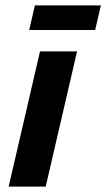

<svg xmlns="http://www.w3.org/2000/svg" viewBox="-20 -690 393 710"><path d="M353 -670 332 -579H88L109 -670ZM265 -500 149 0H12L128 -500Z"/></svg>

Font: Elaine Sans SemiBold
Style: Italic
Weight: 600
Italic angle: -13°
Designer: Wei Huang
Foundry: Wei Huang
Version: Version 2.001;December 24, 2019;FontCreator 12.0.0.2547 64-b